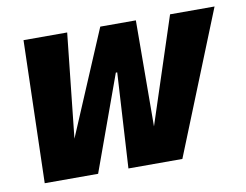

<svg xmlns="http://www.w3.org/2000/svg" viewBox="-62 -596 872 680"><g transform="rotate(-10 374.0 -256.0)"><path d="M748 -512 542 0H348L368 -342H363L239 0H47L61 -512H218L178 -137L337 -512H465L463 -131L588 -512Z"/></g></svg>

Font: Decalotype ExtraBold Italic
Style: Regular
Weight: 800
Italic angle: -12°
Designer: Alfredo Marco Pradil
Foundry: Alfredo Marco Pradil
Version: Version 1.0